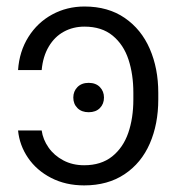

<svg xmlns="http://www.w3.org/2000/svg" viewBox="-20 -557 539 587"><path d="M237.3 -51.8Q289.1 -51.8 322.8 -78.6Q356.4 -105.5 372.1 -150.6Q387.7 -195.8 387.7 -252.9V-273.4Q387.7 -329.6 372.8 -375Q357.9 -420.4 324.5 -448Q291 -475.6 238.3 -475.6Q203.6 -475.6 175.3 -460.2Q147 -444.8 129.2 -414.8Q111.3 -384.8 107.4 -342.8H35.2Q39.1 -399.9 66.9 -444.1Q94.7 -488.3 139.6 -512.7Q184.6 -537.1 238.3 -537.1Q310.5 -537.1 361.3 -502.2Q412.1 -467.3 438 -407.5Q463.9 -347.7 463.9 -273.4V-252.9Q463.9 -177.7 438 -118.2Q412.1 -58.6 360.8 -24.4Q309.6 9.8 237.3 9.8Q180.7 9.8 136.2 -13.2Q91.8 -36.1 65.7 -74.5Q39.6 -112.8 35.2 -158.2H107.4Q111.3 -130.4 128.4 -106Q145.5 -81.5 173.6 -66.7Q201.7 -51.8 237.3 -51.8ZM204.1 -258.8Q204.1 -277.8 216.8 -290.8Q229.5 -303.7 251 -303.7Q272.9 -303.7 285.4 -290.8Q297.9 -277.8 297.9 -258.8Q297.9 -239.3 285.4 -226.6Q272.9 -213.9 251 -213.9Q229.5 -213.9 216.8 -226.6Q204.1 -239.3 204.1 -258.8Z"/></svg>

Font: Pretendard Light
Style: Regular
Weight: 300
Designer: Base glyphs from Inter by Rasmus Andersson; Hangeul glyphs from Noto Sans CJK(Source Han Sans) by Jang Soo-young and Kan
Foundry: Kil Hyung-jin
Version: Version 1.309